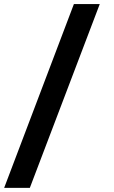

<svg xmlns="http://www.w3.org/2000/svg" viewBox="-26 -762 552 928"><path d="M118.2 146H-5.9L331.1 -742.2H456.1Z"/></svg>

Font: Clear Sans
Style: Bold
Weight: 700
Foundry: Intel Corporation
Version: Version 1.00